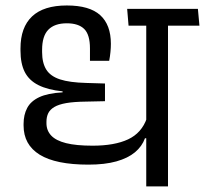

<svg xmlns="http://www.w3.org/2000/svg" viewBox="-20 -664 730 684"><path d="M578.5 -593.5H501V0H578.5ZM449.5 -572.5H690.5L685 -632.5H444ZM438 -572.5H639.5L634.5 -632.5H433ZM64 -222.5V-217Q64 -148.5 121.2 -113Q178.5 -77.5 295 -77.5Q353.5 -77.5 394.5 -89Q435.5 -100.5 460.8 -121.5Q486 -142.5 496.5 -171.5H506L503 -242.5Q484.5 -190 436.2 -167.5Q388 -145 310 -145Q251.5 -145 215.5 -154Q179.5 -163 162.5 -181Q145.5 -199 145.5 -225V-230Q145.5 -247.5 151.8 -260.5Q158 -273.5 173.5 -282.8Q189 -292 216.2 -296.8Q243.5 -301.5 286 -302L354 -303.5V-366.5L287.5 -368.5Q228 -370 193.8 -381.2Q159.5 -392.5 144.8 -416.2Q130 -440 130 -478.5V-486.5Q130 -535.5 152.2 -558.2Q174.5 -581 218 -581Q259.5 -581 280 -560.8Q300.5 -540.5 300.5 -491.5V-447.5H369Q372 -463 373.5 -478.8Q375 -494.5 375 -508Q375 -575.5 337 -610Q299 -644.5 218 -644.5Q135.5 -644.5 94.2 -605.5Q53 -566.5 53 -491.5V-483.5Q53 -437.5 68.2 -407.5Q83.5 -377.5 116.8 -360.8Q150 -344 203 -338.5V-335Q150 -332 119.8 -317.8Q89.5 -303.5 76.8 -279.2Q64 -255 64 -222.5Z"/></svg>

Font: Anek Devanagari Medium
Style: Regular
Weight: 400
Version: Version 1.003